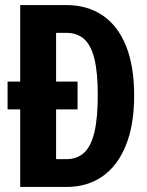

<svg xmlns="http://www.w3.org/2000/svg" viewBox="-20 -740 581 760"><path d="M10 -307V-417H287V-307ZM138 0V-110H242Q286 -110 313.5 -136Q341 -162 354 -218Q367 -274 367 -364Q367 -452 354 -506Q341 -560 313.5 -585Q286 -610 242 -610H150V-720H242Q325 -720 385.5 -679.5Q446 -639 478.5 -559Q511 -479 511 -362Q511 -245 478 -164Q445 -83 385 -41.5Q325 0 243 0ZM60 0V-720H202V0Z"/></svg>

Font: Instrument Sans Condensed
Style: Bold
Weight: 700
Width: 3
Designer: Rodrigo Fuenzalida
Foundry: fragTYPE
Version: Version 1.000;gftools[0.9.28]